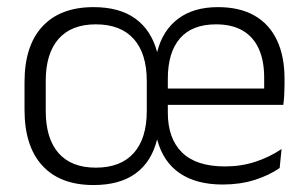

<svg xmlns="http://www.w3.org/2000/svg" viewBox="-20 -520 883 552"><path d="M249 12Q153 12 101.8 -43.8Q50.5 -99.5 50.5 -204.5V-284Q50.5 -388.5 102 -444Q153.5 -499.5 249 -499.5Q324 -499.5 369.5 -466.2Q415 -433 431.5 -371H432Q447.5 -432.5 492 -466Q536.5 -499.5 606.5 -499.5Q669.5 -499.5 712 -475Q754.5 -450.5 776.2 -404.5Q798 -358.5 798 -294V-276.5Q798 -262 797.2 -247.5Q796.5 -233 794.5 -218.5H739Q739.5 -240.5 739.5 -260.2Q739.5 -280 739.5 -296.5Q739.5 -345.5 724 -379.8Q708.5 -414 677.8 -432Q647 -450 601 -450Q532.5 -450 497.5 -409.8Q462.5 -369.5 462.5 -293.5V-243.5V-235.5V-196Q462.5 -122 503.2 -81.8Q544 -41.5 627 -41.5Q673 -41.5 713.8 -54.8Q754.5 -68 789.5 -91.5L784 -37Q753 -15.5 711.5 -2.5Q670 10.5 620 10.5Q544.5 10.5 496.8 -22Q449 -54.5 432 -118.5H431.5Q415.5 -54.5 369.8 -21.2Q324 12 249 12ZM781 -218.5H433.5V-265.5H781ZM255.5 -38Q327 -38 364.5 -80Q402 -122 402 -201V-287Q402 -366 364.5 -408Q327 -450 255.5 -450Q185 -450 148.2 -408Q111.5 -366 111.5 -287.5V-201Q111.5 -122 148.2 -80Q185 -38 255.5 -38Z"/></svg>

Font: Anek Devanagari Medium Light
Style: Regular
Weight: 300
Version: Version 1.003